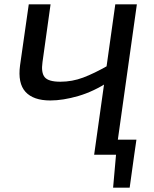

<svg xmlns="http://www.w3.org/2000/svg" viewBox="-20 -710 706 881"><path d="M212 -690 175 -425Q168 -377 185 -356Q202 -335 257 -335Q311 -335 361.5 -354Q412 -373 477 -410L482 -337Q410 -290 339.5 -269.5Q269 -249 211 -249Q133 -249 97 -288.5Q61 -328 72 -410L112 -690ZM608 -690 511 0H412L509 -690ZM606 -69 596 0H454L463 -69ZM513 -7 596 0 575 151H499Z"/></svg>

Font: Exo 2 Medium
Style: Italic
Weight: 500
Italic angle: -8°
Designer: Natanael Gama
Foundry: Natanael Gama
Version: Version 2.010